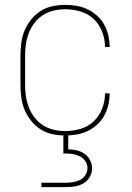

<svg xmlns="http://www.w3.org/2000/svg" viewBox="-20 -548 540 788"><path d="M247 8Q221 8 195 2.5Q169 -3 147 -17Q125 -31 108 -52Q91 -73 81 -97Q71 -121 67.5 -147.5Q64 -174 64 -200V-320Q64 -346 67.5 -372.5Q71 -399 81 -423Q91 -447 108 -468Q125 -489 147 -503Q169 -517 195 -522.5Q221 -528 247 -528Q271 -528 294.5 -524Q318 -520 339 -510Q360 -500 378 -484Q396 -468 407.5 -447Q419 -426 424.5 -403Q430 -380 430 -356V-355H411V-356Q411 -388 399 -418.5Q387 -449 364 -470.5Q341 -492 310 -501Q279 -510 247 -510Q224 -510 200.5 -504.5Q177 -499 157 -486.5Q137 -474 122 -454.5Q107 -435 98.5 -413Q90 -391 86.5 -367.5Q83 -344 83 -320V-200Q83 -176 86.5 -152.5Q90 -129 98.5 -107Q107 -85 122 -65.5Q137 -46 157 -33.5Q177 -21 200.5 -15.5Q224 -10 247 -10Q279 -10 310 -19Q341 -28 364 -49.5Q387 -71 399 -101.5Q411 -132 411 -164V-165H430V-164Q430 -140 424.5 -117Q419 -94 407.5 -73Q396 -52 378 -36Q360 -20 339 -10Q318 0 294.5 4Q271 8 247 8ZM150 220V202H250Q265 202 280 199.5Q295 197 308.5 190.5Q322 184 330.5 170.5Q339 157 339 142Q339 127 330.5 114Q322 101 308.5 94Q295 87 280 84.5Q265 82 250 82H240V-10H260V65Q277 65 294.5 69Q312 73 326.5 83Q341 93 349.5 109Q358 125 358 142Q358 161 348.5 178Q339 195 322.5 204.5Q306 214 287.5 217Q269 220 250 220Z"/></svg>

Font: Iosevka Thin
Style: Regular
Weight: 100
Monospace: yes
Designer: Belleve Invis
Foundry: Belleve Invis
Version: Version 32.5.0; ttfautohint (v1.8.4)